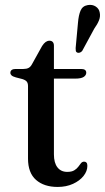

<svg xmlns="http://www.w3.org/2000/svg" viewBox="-20 -749 425 778"><path d="M71 -428.5 44 -435.5Q31.5 -439 26.8 -443.5Q22 -448 22 -454Q22 -461.5 27.5 -465.5Q33 -469.5 42.5 -469.5H74.5Q87.5 -469.5 95.8 -473.8Q104 -478 110 -489.5L150.5 -562.5Q158 -574 165.2 -579Q172.5 -584 180.5 -584Q189 -584 193.8 -578.8Q198.5 -573.5 198.5 -564V-123.5Q198.5 -89 212.8 -70.8Q227 -52.5 252.5 -52.5Q270.5 -52.5 280.8 -58.8Q291 -65 297 -73Q303 -81 308 -87.5Q313 -94 321 -94Q327 -94 330.5 -90Q334 -86 334 -77Q334 -55.5 318.5 -36Q303 -16.5 275.8 -4Q248.5 8.5 213.5 8.5Q158.5 8.5 126 -20Q93.5 -48.5 93.5 -106.5V-400Q93.5 -412 88.5 -418.2Q83.5 -424.5 71 -428.5ZM151.5 -430.5V-469.5H309Q319 -469.5 324.2 -465.8Q329.5 -462 329.5 -454.5Q329.5 -444 319 -437.2Q308.5 -430.5 286 -430.5ZM296 -657Q298.5 -687.5 306.5 -706.2Q314.5 -725 336 -728.5Q354.5 -731.5 368 -722.5Q381.5 -713.5 384 -698.5Q387.5 -682.5 381.2 -666.8Q375 -651 362 -633L313 -542.5Q309 -538 304 -536Q299 -534 294 -535.5Q288 -538 287.2 -543Q286.5 -548 286.5 -554Z"/></svg>

Font: Fraunces Wonky
Style: Regular
Weight: 400
Version: Version 1.000;[b76b70a41]